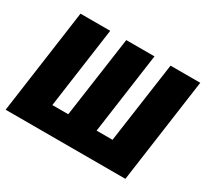

<svg xmlns="http://www.w3.org/2000/svg" viewBox="-141 -902 1183 1108"><g transform="rotate(30 450.5 -348.0)"><path d="M804 0H6L103 -696H301L226 -158H332L408 -696H596L521 -158H627L703 -696H901Z"/></g></svg>

Font: FiraGO Heavy
Style: Italic
Weight: 900
Italic angle: -8°
Designer: bBox Type GmbH
Foundry: bBox Type GmbH
Version: Version 1.001